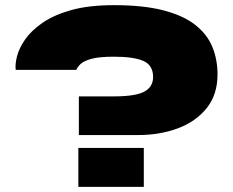

<svg xmlns="http://www.w3.org/2000/svg" viewBox="-20 -725 904 745"><path d="M286 -201V-351H422Q506 -351 540 -369.5Q574 -388 574 -426Q574 -472 536.5 -488.5Q499 -505 422 -505Q364 -505 334 -496.5Q304 -488 292 -476Q280 -464 276 -454H41Q38 -475 46 -506.5Q54 -538 77.5 -572Q101 -606 145 -636.5Q189 -667 257 -686Q325 -705 422 -705Q536 -705 613.5 -685Q691 -665 737.5 -628.5Q784 -592 804 -543Q824 -494 824 -436Q824 -358 782 -305.5Q740 -253 670 -227Q600 -201 516 -201ZM284 0V-151H538V0Z"/></svg>

Font: Syne ExtraBold
Style: Regular
Weight: 800
Designer: Lucas Descroix
Foundry: Bonjour Monde
Version: Version 2.200; ttfautohint (v1.8.4)